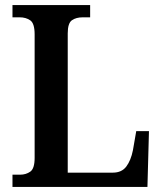

<svg xmlns="http://www.w3.org/2000/svg" viewBox="-20 -734 638 754"><path d="M29 0V-48H59Q82 -48 99 -60Q116 -72 116 -114V-599Q116 -642 99 -654Q82 -666 57 -666H29V-714H334V-666H305Q279 -666 262.5 -654.5Q246 -643 246 -603V-56H423Q458 -56 476 -80Q494 -104 502 -144L515 -219H565L559 0Z"/></svg>

Font: Noto Serif Tamil SemiCondensed SemiBold
Style: Italic
Weight: 600
Width: 4
Italic angle: -12°
Designer: Indian Type Foundry, Tom Grace, and the Monotype Design Team
Foundry: Monotype Imaging Inc.
Version: Version 2.003; ttfautohint (v1.8.4.7-5d5b)